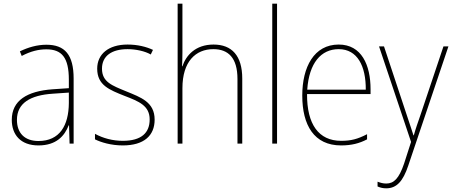

<svg xmlns="http://www.w3.org/2000/svg" viewBox="-20 -780 2458 1043"><path d="M232 -537C182 -537 133 -523 88 -501L98 -476C147 -502 190 -512 232 -512C316 -512 354 -467 354 -347V-301L266 -295C127 -285 44 -234 44 -129C44 -49 91 10 189 10C286 10 331 -42 353 -99H355L358 0H380V-353C380 -483 332 -537 232 -537ZM267 -271 354 -277V-220C353 -98 304 -14 189 -14C114 -14 72 -57 72 -129C72 -220 145 -263 267 -271Z M820 -130C820 -226 745 -251 665 -284C590 -315 534 -334 534 -407C534 -477 588 -513 673 -513C718 -513 768 -502 799 -484L811 -509C775 -526 727 -538 673 -538C568 -538 508 -485 508 -407C508 -317 574 -292 657 -259C735 -229 793 -206 793 -131C793 -59 749 -15 647 -15C592 -15 540 -29 496 -53V-23C528 -7 583 10 647 10C763 10 820 -44 820 -130Z M971 -495V-760H945V0H971V-301C971 -446 1043 -513 1139 -513C1220 -513 1270 -466 1270 -351V0H1296V-353C1296 -478 1239 -538 1140 -538C1041 -538 990 -478 971 -420H969C970 -446 971 -464 971 -495Z M1485 0V-760H1459V0Z M1820 -538C1686 -538 1622 -416 1622 -261C1622 -100 1686 10 1833 10C1889 10 1932 -1 1974 -23V-51C1922 -24 1886 -15 1833 -15C1711 -15 1647 -105 1648 -269H1993V-295C1993 -427 1944 -538 1820 -538ZM1820 -513C1922 -513 1968 -420 1967 -293H1649C1659 -438 1724 -513 1820 -513Z M2039 -528 2213 -9 2175 109C2147 191 2119 217 2078 217C2061 217 2047 213 2031 207V233C2047 240 2061 243 2078 243C2134 243 2169 206 2198 119L2416 -528H2389L2265 -158C2249 -112 2237 -78 2228 -45H2226C2219 -68 2209 -96 2188 -160L2066 -528Z"/></svg>

Font: Noto Sans Sinhala UI SemiCondensed Thin
Style: Regular
Weight: 100
Width: 4
Designer: Jelle Bosma - Monotype Design Team
Foundry: Monotype Imaging Inc.
Version: Version 2.006